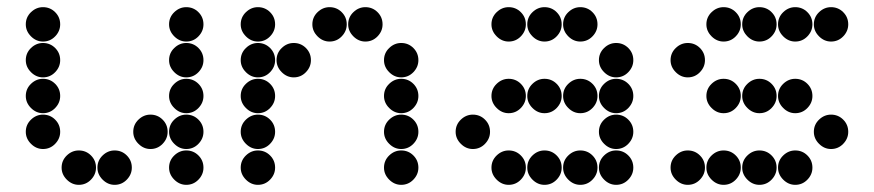

<svg xmlns="http://www.w3.org/2000/svg" viewBox="-20 -518 2440 536"><path d="M52 -450Q52 -431 66.5 -416.5Q81 -402 100 -402Q120 -402 134 -416.5Q148 -431 148 -450Q148 -470 134 -484Q120 -498 100 -498Q81 -498 66.5 -484Q52 -470 52 -450ZM452 -450Q452 -431 466.5 -416.5Q481 -402 500 -402Q520 -402 534 -416.5Q548 -431 548 -450Q548 -470 534 -484Q520 -498 500 -498Q481 -498 466.5 -484Q452 -470 452 -450ZM52 -350Q52 -331 66.5 -316.5Q81 -302 100 -302Q120 -302 134 -316.5Q148 -331 148 -350Q148 -370 134 -384Q120 -398 100 -398Q81 -398 66.5 -384Q52 -370 52 -350ZM452 -350Q452 -331 466.5 -316.5Q481 -302 500 -302Q520 -302 534 -316.5Q548 -331 548 -350Q548 -370 534 -384Q520 -398 500 -398Q481 -398 466.5 -384Q452 -370 452 -350ZM52 -250Q52 -231 66.5 -216.5Q81 -202 100 -202Q120 -202 134 -216.5Q148 -231 148 -250Q148 -270 134 -284Q120 -298 100 -298Q81 -298 66.5 -284Q52 -270 52 -250ZM452 -250Q452 -231 466.5 -216.5Q481 -202 500 -202Q520 -202 534 -216.5Q548 -231 548 -250Q548 -270 534 -284Q520 -298 500 -298Q481 -298 466.5 -284Q452 -270 452 -250ZM52 -150Q52 -131 66.5 -116.5Q81 -102 100 -102Q120 -102 134 -116.5Q148 -131 148 -150Q148 -170 134 -184Q120 -198 100 -198Q81 -198 66.5 -184Q52 -170 52 -150ZM352 -150Q352 -131 366.5 -116.5Q381 -102 400 -102Q420 -102 434 -116.5Q448 -131 448 -150Q448 -170 434 -184Q420 -198 400 -198Q381 -198 366.5 -184Q352 -170 352 -150ZM452 -150Q452 -131 466.5 -116.5Q481 -102 500 -102Q520 -102 534 -116.5Q548 -131 548 -150Q548 -170 534 -184Q520 -198 500 -198Q481 -198 466.5 -184Q452 -170 452 -150ZM152 -50Q152 -31 166.5 -16.5Q181 -2 200 -2Q220 -2 234 -16.5Q248 -31 248 -50Q248 -70 234 -84Q220 -98 200 -98Q181 -98 166.5 -84Q152 -70 152 -50ZM252 -50Q252 -31 266.5 -16.5Q281 -2 300 -2Q320 -2 334 -16.5Q348 -31 348 -50Q348 -70 334 -84Q320 -98 300 -98Q281 -98 266.5 -84Q252 -70 252 -50ZM452 -50Q452 -31 466.5 -16.5Q481 -2 500 -2Q520 -2 534 -16.5Q548 -31 548 -50Q548 -70 534 -84Q520 -98 500 -98Q481 -98 466.5 -84Q452 -70 452 -50Z M652 -450Q652 -431 666.5 -416.5Q681 -402 700 -402Q720 -402 734 -416.5Q748 -431 748 -450Q748 -470 734 -484Q720 -498 700 -498Q681 -498 666.5 -484Q652 -470 652 -450ZM852 -450Q852 -431 866.5 -416.5Q881 -402 900 -402Q920 -402 934 -416.5Q948 -431 948 -450Q948 -470 934 -484Q920 -498 900 -498Q881 -498 866.5 -484Q852 -470 852 -450ZM952 -450Q952 -431 966.5 -416.5Q981 -402 1000 -402Q1020 -402 1034 -416.5Q1048 -431 1048 -450Q1048 -470 1034 -484Q1020 -498 1000 -498Q981 -498 966.5 -484Q952 -470 952 -450ZM652 -350Q652 -331 666.5 -316.5Q681 -302 700 -302Q720 -302 734 -316.5Q748 -331 748 -350Q748 -370 734 -384Q720 -398 700 -398Q681 -398 666.5 -384Q652 -370 652 -350ZM752 -350Q752 -331 766.5 -316.5Q781 -302 800 -302Q820 -302 834 -316.5Q848 -331 848 -350Q848 -370 834 -384Q820 -398 800 -398Q781 -398 766.5 -384Q752 -370 752 -350ZM1052 -350Q1052 -331 1066.5 -316.5Q1081 -302 1100 -302Q1120 -302 1134 -316.5Q1148 -331 1148 -350Q1148 -370 1134 -384Q1120 -398 1100 -398Q1081 -398 1066.5 -384Q1052 -370 1052 -350ZM652 -250Q652 -231 666.5 -216.5Q681 -202 700 -202Q720 -202 734 -216.5Q748 -231 748 -250Q748 -270 734 -284Q720 -298 700 -298Q681 -298 666.5 -284Q652 -270 652 -250ZM1052 -250Q1052 -231 1066.5 -216.5Q1081 -202 1100 -202Q1120 -202 1134 -216.5Q1148 -231 1148 -250Q1148 -270 1134 -284Q1120 -298 1100 -298Q1081 -298 1066.5 -284Q1052 -270 1052 -250ZM652 -150Q652 -131 666.5 -116.5Q681 -102 700 -102Q720 -102 734 -116.5Q748 -131 748 -150Q748 -170 734 -184Q720 -198 700 -198Q681 -198 666.5 -184Q652 -170 652 -150ZM1052 -150Q1052 -131 1066.5 -116.5Q1081 -102 1100 -102Q1120 -102 1134 -116.5Q1148 -131 1148 -150Q1148 -170 1134 -184Q1120 -198 1100 -198Q1081 -198 1066.5 -184Q1052 -170 1052 -150ZM652 -50Q652 -31 666.5 -16.5Q681 -2 700 -2Q720 -2 734 -16.5Q748 -31 748 -50Q748 -70 734 -84Q720 -98 700 -98Q681 -98 666.5 -84Q652 -70 652 -50ZM1052 -50Q1052 -31 1066.5 -16.5Q1081 -2 1100 -2Q1120 -2 1134 -16.5Q1148 -31 1148 -50Q1148 -70 1134 -84Q1120 -98 1100 -98Q1081 -98 1066.5 -84Q1052 -70 1052 -50Z M1352 -450Q1352 -431 1366.5 -416.5Q1381 -402 1400 -402Q1420 -402 1434 -416.5Q1448 -431 1448 -450Q1448 -470 1434 -484Q1420 -498 1400 -498Q1381 -498 1366.5 -484Q1352 -470 1352 -450ZM1452 -450Q1452 -431 1466.5 -416.5Q1481 -402 1500 -402Q1520 -402 1534 -416.5Q1548 -431 1548 -450Q1548 -470 1534 -484Q1520 -498 1500 -498Q1481 -498 1466.5 -484Q1452 -470 1452 -450ZM1552 -450Q1552 -431 1566.5 -416.5Q1581 -402 1600 -402Q1620 -402 1634 -416.5Q1648 -431 1648 -450Q1648 -470 1634 -484Q1620 -498 1600 -498Q1581 -498 1566.5 -484Q1552 -470 1552 -450ZM1652 -350Q1652 -331 1666.5 -316.5Q1681 -302 1700 -302Q1720 -302 1734 -316.5Q1748 -331 1748 -350Q1748 -370 1734 -384Q1720 -398 1700 -398Q1681 -398 1666.5 -384Q1652 -370 1652 -350ZM1352 -250Q1352 -231 1366.5 -216.5Q1381 -202 1400 -202Q1420 -202 1434 -216.5Q1448 -231 1448 -250Q1448 -270 1434 -284Q1420 -298 1400 -298Q1381 -298 1366.5 -284Q1352 -270 1352 -250ZM1452 -250Q1452 -231 1466.5 -216.5Q1481 -202 1500 -202Q1520 -202 1534 -216.5Q1548 -231 1548 -250Q1548 -270 1534 -284Q1520 -298 1500 -298Q1481 -298 1466.5 -284Q1452 -270 1452 -250ZM1552 -250Q1552 -231 1566.5 -216.5Q1581 -202 1600 -202Q1620 -202 1634 -216.5Q1648 -231 1648 -250Q1648 -270 1634 -284Q1620 -298 1600 -298Q1581 -298 1566.5 -284Q1552 -270 1552 -250ZM1652 -250Q1652 -231 1666.5 -216.5Q1681 -202 1700 -202Q1720 -202 1734 -216.5Q1748 -231 1748 -250Q1748 -270 1734 -284Q1720 -298 1700 -298Q1681 -298 1666.5 -284Q1652 -270 1652 -250ZM1252 -150Q1252 -131 1266.5 -116.5Q1281 -102 1300 -102Q1320 -102 1334 -116.5Q1348 -131 1348 -150Q1348 -170 1334 -184Q1320 -198 1300 -198Q1281 -198 1266.5 -184Q1252 -170 1252 -150ZM1652 -150Q1652 -131 1666.5 -116.5Q1681 -102 1700 -102Q1720 -102 1734 -116.5Q1748 -131 1748 -150Q1748 -170 1734 -184Q1720 -198 1700 -198Q1681 -198 1666.5 -184Q1652 -170 1652 -150ZM1352 -50Q1352 -31 1366.5 -16.5Q1381 -2 1400 -2Q1420 -2 1434 -16.5Q1448 -31 1448 -50Q1448 -70 1434 -84Q1420 -98 1400 -98Q1381 -98 1366.5 -84Q1352 -70 1352 -50ZM1452 -50Q1452 -31 1466.5 -16.5Q1481 -2 1500 -2Q1520 -2 1534 -16.5Q1548 -31 1548 -50Q1548 -70 1534 -84Q1520 -98 1500 -98Q1481 -98 1466.5 -84Q1452 -70 1452 -50ZM1552 -50Q1552 -31 1566.5 -16.5Q1581 -2 1600 -2Q1620 -2 1634 -16.5Q1648 -31 1648 -50Q1648 -70 1634 -84Q1620 -98 1600 -98Q1581 -98 1566.5 -84Q1552 -70 1552 -50ZM1652 -50Q1652 -31 1666.5 -16.5Q1681 -2 1700 -2Q1720 -2 1734 -16.5Q1748 -31 1748 -50Q1748 -70 1734 -84Q1720 -98 1700 -98Q1681 -98 1666.5 -84Q1652 -70 1652 -50Z M1952 -450Q1952 -431 1966.5 -416.5Q1981 -402 2000 -402Q2020 -402 2034 -416.5Q2048 -431 2048 -450Q2048 -470 2034 -484Q2020 -498 2000 -498Q1981 -498 1966.5 -484Q1952 -470 1952 -450ZM2052 -450Q2052 -431 2066.5 -416.5Q2081 -402 2100 -402Q2120 -402 2134 -416.5Q2148 -431 2148 -450Q2148 -470 2134 -484Q2120 -498 2100 -498Q2081 -498 2066.5 -484Q2052 -470 2052 -450ZM2152 -450Q2152 -431 2166.5 -416.5Q2181 -402 2200 -402Q2220 -402 2234 -416.5Q2248 -431 2248 -450Q2248 -470 2234 -484Q2220 -498 2200 -498Q2181 -498 2166.5 -484Q2152 -470 2152 -450ZM2252 -450Q2252 -431 2266.5 -416.5Q2281 -402 2300 -402Q2320 -402 2334 -416.5Q2348 -431 2348 -450Q2348 -470 2334 -484Q2320 -498 2300 -498Q2281 -498 2266.5 -484Q2252 -470 2252 -450ZM1852 -350Q1852 -331 1866.5 -316.5Q1881 -302 1900 -302Q1920 -302 1934 -316.5Q1948 -331 1948 -350Q1948 -370 1934 -384Q1920 -398 1900 -398Q1881 -398 1866.5 -384Q1852 -370 1852 -350ZM1952 -250Q1952 -231 1966.5 -216.5Q1981 -202 2000 -202Q2020 -202 2034 -216.5Q2048 -231 2048 -250Q2048 -270 2034 -284Q2020 -298 2000 -298Q1981 -298 1966.5 -284Q1952 -270 1952 -250ZM2052 -250Q2052 -231 2066.5 -216.5Q2081 -202 2100 -202Q2120 -202 2134 -216.5Q2148 -231 2148 -250Q2148 -270 2134 -284Q2120 -298 2100 -298Q2081 -298 2066.5 -284Q2052 -270 2052 -250ZM2152 -250Q2152 -231 2166.5 -216.5Q2181 -202 2200 -202Q2220 -202 2234 -216.5Q2248 -231 2248 -250Q2248 -270 2234 -284Q2220 -298 2200 -298Q2181 -298 2166.5 -284Q2152 -270 2152 -250ZM2252 -150Q2252 -131 2266.5 -116.5Q2281 -102 2300 -102Q2320 -102 2334 -116.5Q2348 -131 2348 -150Q2348 -170 2334 -184Q2320 -198 2300 -198Q2281 -198 2266.5 -184Q2252 -170 2252 -150ZM1852 -50Q1852 -31 1866.5 -16.5Q1881 -2 1900 -2Q1920 -2 1934 -16.5Q1948 -31 1948 -50Q1948 -70 1934 -84Q1920 -98 1900 -98Q1881 -98 1866.5 -84Q1852 -70 1852 -50ZM1952 -50Q1952 -31 1966.5 -16.5Q1981 -2 2000 -2Q2020 -2 2034 -16.5Q2048 -31 2048 -50Q2048 -70 2034 -84Q2020 -98 2000 -98Q1981 -98 1966.5 -84Q1952 -70 1952 -50ZM2052 -50Q2052 -31 2066.5 -16.5Q2081 -2 2100 -2Q2120 -2 2134 -16.5Q2148 -31 2148 -50Q2148 -70 2134 -84Q2120 -98 2100 -98Q2081 -98 2066.5 -84Q2052 -70 2052 -50ZM2152 -50Q2152 -31 2166.5 -16.5Q2181 -2 2200 -2Q2220 -2 2234 -16.5Q2248 -31 2248 -50Q2248 -70 2234 -84Q2220 -98 2200 -98Q2181 -98 2166.5 -84Q2152 -70 2152 -50Z"/></svg>

Font: Matrix Sans Print
Style: Regular
Weight: 400
Designer: Brad Neil
Version: Version 1.100